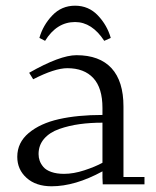

<svg xmlns="http://www.w3.org/2000/svg" viewBox="-20 -651 550 678"><path d="M41 -97.2Q41 -147.5 81.5 -181.4Q122.1 -215.3 188 -230.2Q253.9 -245.1 341.8 -245.1V-270Q341.8 -340.3 309.6 -375.2Q277.3 -410.2 217.8 -410.2Q173.3 -410.2 97.2 -371.1L83 -394Q191.9 -456.1 250 -456.1Q331.5 -456.1 373.8 -410.2Q416 -364.3 416 -274.9V-25.9H490.2V0H342.8L341.8 -23.9V-45.9Q245.1 6.8 162.1 6.8Q106.9 6.8 74 -22.7Q41 -52.2 41 -97.2ZM116.2 -106.9Q116.2 -94.7 120.1 -83.5Q124 -72.3 133.3 -61.3Q142.6 -50.3 161.4 -43.7Q180.2 -37.1 206.1 -37.1Q239.7 -37.1 277.8 -49.6Q315.9 -62 341.8 -76.2V-217.8Q298.3 -217.8 261 -212.6Q223.6 -207.5 189.5 -195.6Q155.3 -183.6 135.7 -160.9Q116.2 -138.2 116.2 -106.9ZM119.1 -517.1Q131.8 -562 164.6 -596.4Q197.3 -630.9 245.1 -630.9Q293 -630.9 325.7 -596.4Q358.4 -562 371.1 -517.1L348.1 -506.8Q304.7 -573.2 245.1 -573.2Q180.2 -573.2 139.2 -506.8Z"/></svg>

Font: Dehuti
Style: Book
Weight: 400
Version: Version 1.2